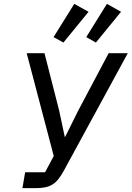

<svg xmlns="http://www.w3.org/2000/svg" viewBox="-20 -973 681 993"><path d="M110 -82H213L258 -166L118 -698H210L286 -401L315 -265H317L383 -398L542 -698H641L310 -90Q295 -63 281 -45.5Q267 -28 250 -18Q233 -8 212.5 -4Q192 0 165 0H96ZM308 -753 257 -781 364 -953 438 -912ZM476 -753 426 -781 533 -953 606 -912Z"/></svg>

Font: IBM Plex Mono Text
Style: Italic
Weight: 450
Italic angle: -9°
Monospace: yes
Designer: Mike Abbink, Paul van der Laan, Pieter van Rosmalen
Foundry: Bold Monday
Version: Version 2.1